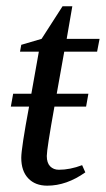

<svg xmlns="http://www.w3.org/2000/svg" viewBox="-20 -583 338 613"><path d="M129.4 -85Q129.4 -63 140.1 -52Q150.9 -41 168 -41Q203.6 -41 242.2 -55.7L252.4 -32.7Q192.4 9.8 130.9 9.8Q92.3 9.8 70.1 -13.7Q47.9 -37.1 47.9 -79.1Q47.9 -109.4 72.8 -242.7H14.6L22 -283.7H80.1L104 -418H43.9L47.9 -439.9L112.8 -459L179.7 -563H210.9L192.9 -459H297.9L290 -418H185.1L161.1 -283.7H262.2L254.9 -242.7H153.8Q129.4 -106.9 129.4 -85Z"/></svg>

Font: Liberation Serif
Style: Italic
Weight: 400
Italic angle: -16.333°
Designer: Steve Matteson
Foundry: Ascender Corporation
Version: Version 2.1.5